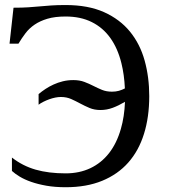

<svg xmlns="http://www.w3.org/2000/svg" viewBox="-20 -747 683 777"><path d="M245.6 -45.4Q301.3 -45.4 345.7 -66.4Q390.1 -87.4 421.4 -127.4Q452.6 -167.5 469.2 -225.6Q483.4 -274.4 485.8 -335Q460.4 -319.8 436.3 -310.8Q412.1 -301.8 386.7 -301.8Q361.8 -301.8 342.3 -310.1Q322.8 -318.4 304.7 -328.1Q286.6 -337.9 268.1 -346.2Q249.5 -354.5 226.1 -354.5Q215.8 -354.5 203.6 -352.1Q191.4 -349.6 179.2 -345.2Q167 -340.8 155.8 -335.2Q144.5 -329.6 136.2 -323.2V-366.2Q148.9 -377 164.1 -387Q179.2 -397 196.8 -405Q214.4 -413.1 234.4 -418Q254.4 -422.9 276.9 -422.9Q302.2 -422.9 321.5 -415.5Q340.8 -408.2 357.9 -399.4Q375 -390.6 392.8 -383.3Q410.6 -376 433.1 -376Q448.7 -376 461.4 -379.6Q474.1 -383.3 485.4 -389.2Q482.9 -444.8 471.2 -491.7Q456.5 -551.3 426.5 -593.3Q396.5 -635.3 351.3 -657.7Q306.2 -680.2 245.6 -680.2Q202.1 -680.2 171.9 -671.1Q141.6 -662.1 119.9 -647.2Q98.1 -632.3 83 -612.3Q67.9 -592.3 54.7 -570.3H18.6L34.7 -715.8Q70.8 -715.8 95.2 -717.5Q119.6 -719.2 141.6 -721.2Q163.6 -723.1 187.3 -724.9Q210.9 -726.6 245.6 -726.6Q336.9 -726.6 401.1 -697.8Q465.3 -668.9 506.1 -618.9Q546.9 -568.8 565.4 -501.7Q584 -434.6 584 -357.9Q584 -273.4 562.7 -205.3Q541.5 -137.2 499.3 -89.4Q457 -41.5 393.6 -15.4Q330.1 10.7 245.6 10.7Q202.6 10.7 168 4.6Q133.3 -1.5 106.2 -11Q79.1 -20.5 59.8 -32.2Q40.5 -43.9 28.3 -55.2V-109.4Q71.3 -75.7 124 -60.5Q176.8 -45.4 245.6 -45.4Z"/></svg>

Font: Arian AMU Serif
Style: Regular
Weight: 400
Designer: Ruben Hakobyan (Tarumian)
Foundry: Ruben Hakobyan (Tarumian)
Version: Version 1.002